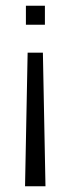

<svg xmlns="http://www.w3.org/2000/svg" viewBox="-20 -514 245 667"><path d="M70 -494H136V-428H70ZM129 -331 138 133H67L76 -331Z"/></svg>

Font: Blinker Light
Style: Regular
Weight: 300
Designer: Juergen Huber
Foundry: supertype
Version: Version 1.017;hotconv 1.0.117;makeotfexe 2.5.65602